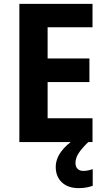

<svg xmlns="http://www.w3.org/2000/svg" viewBox="-20 -734 551 992"><path d="M458 0H80V-714H458V-593H226V-432H442V-310H226V-123H458ZM370 108Q370 128 381 138.5Q392 149 410 149Q425 149 437.5 146Q450 143 459 140V226Q445 231 427.5 234.5Q410 238 387 238Q331 238 299.5 208Q268 178 268 129Q268 88 295.5 50Q323 12 369 -16L436 0Q402 33 386 58Q370 83 370 108Z"/></svg>

Font: Noto Sans Devanagari UI SemiCondensed
Style: Bold
Weight: 700
Width: 4
Designer: Jelle Bosma - Monotype Design Team
Foundry: Monotype Imaging Inc.
Version: Version 2.004; ttfautohint (v1.8.4.7-5d5b)